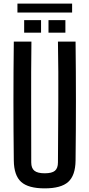

<svg xmlns="http://www.w3.org/2000/svg" viewBox="-20 -1029 492 1057"><path d="M226 8Q136 8 96.5 -27.5Q57 -63 56 -145Q54 -309 54 -472Q54 -635 56 -800H153Q151 -635 151.5 -467.5Q152 -300 152 -135Q152 -103 169.5 -89Q187 -75 226 -75Q266 -75 282.5 -89Q299 -103 299 -135Q300 -300 301 -467.5Q302 -635 299 -800H396Q398 -635 398 -472Q398 -309 396 -145Q395 -63 355.5 -27.5Q316 8 226 8ZM247 -849V-918H340V-849ZM113 -849V-918H206V-849ZM76 -960V-1009H377V-960Z"/></svg>

Font: Big Shoulders Text SemiBold
Style: Regular
Weight: 600
Designer: Patric King
Foundry: XO Type Co
Version: Version 1.000; ttfautohint (v1.8.2)